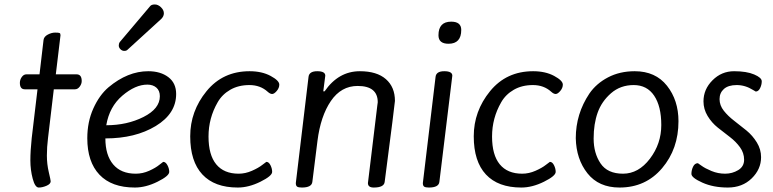

<svg xmlns="http://www.w3.org/2000/svg" viewBox="-20 -826 3463 860"><path d="M98 -493H157L175 -647Q177 -662 194 -671Q211 -680 227 -680Q243 -680 247 -678Q251 -676 251 -668L230 -493H323Q346 -493 346 -463Q346 -450 337 -438Q328 -426 316 -426H221L195 -207Q190 -167 190 -129Q190 -91 198.5 -55Q207 -19 207 -14Q207 -2 188.5 6Q170 14 153.5 14Q137 14 126.5 -25.5Q116 -65 116 -107.5Q116 -150 122 -207L148 -426H91Q69 -426 69 -455Q69 -469 77.5 -481Q86 -493 98 -493Z M696 -395Q696 -420 680.5 -433.5Q665 -447 640 -447Q586 -447 528 -397.5Q470 -348 456 -265Q549 -265 622.5 -302Q696 -339 696 -395ZM371 -207Q371 -280 398 -340Q425 -400 466 -435Q552 -507 644 -507Q699 -507 734 -480.5Q769 -454 769 -405Q769 -317 677.5 -261.5Q586 -206 452 -206Q452 -131 487 -89.5Q522 -48 588 -48Q619 -48 648 -61Q677 -74 694 -88L711 -101Q722 -101 730 -86Q738 -71 738 -56Q738 -38 685.5 -12Q633 14 584 14Q480 14 425.5 -43.5Q371 -101 371 -207ZM653 -799Q659 -806 673.5 -806Q688 -806 701 -793.5Q714 -781 714 -766.5Q714 -752 701 -740L551 -603Q546 -598 536.5 -598Q527 -598 519.5 -605.5Q512 -613 512 -622Q512 -631 516 -637Z M1098 -507Q1153 -507 1192 -486Q1231 -465 1231 -447Q1231 -432 1219.5 -418.5Q1208 -405 1199 -405Q1190 -405 1179 -415Q1146 -445 1097 -445Q1048 -445 1011.5 -424Q975 -403 955 -368Q914 -297 914 -214.5Q914 -132 948.5 -90Q983 -48 1049 -48Q1079 -48 1108.5 -61Q1138 -74 1155 -87.5Q1172 -101 1173 -101Q1184 -101 1191.5 -86Q1199 -71 1199 -56Q1199 -38 1146.5 -12Q1094 14 1045 14Q941 14 886.5 -44.5Q832 -103 832 -215.5Q832 -328 905 -417.5Q978 -507 1098 -507Z M1670 -353 1672 -368Q1672 -441 1582 -441Q1508 -441 1462 -373.5Q1416 -306 1402 -195L1379 -11Q1376 14 1332 14Q1317 14 1311 10Q1305 6 1305 -6L1362 -482Q1365 -507 1401 -507Q1437 -507 1437 -487L1428 -417H1434Q1496 -507 1592 -507Q1668 -507 1708.5 -471.5Q1749 -436 1749 -374Q1749 -365 1703 -11Q1700 14 1654 14Q1628 14 1628 -6Z M1901 14Q1886 14 1880 10Q1874 6 1874 -6L1931 -482Q1934 -507 1970 -507Q2006 -507 2006 -487L1948 -11Q1945 14 1901 14ZM2046 -692Q2046 -630 1989 -630Q1944 -630 1944 -668Q1944 -729 2001 -729Q2046 -729 2046 -692Z M2368 -507Q2423 -507 2462 -486Q2501 -465 2501 -447Q2501 -432 2489.5 -418.5Q2478 -405 2469 -405Q2460 -405 2449 -415Q2416 -445 2367 -445Q2318 -445 2281.5 -424Q2245 -403 2225 -368Q2184 -297 2184 -214.5Q2184 -132 2218.5 -90Q2253 -48 2319 -48Q2349 -48 2378.5 -61Q2408 -74 2425 -87.5Q2442 -101 2443 -101Q2454 -101 2461.5 -86Q2469 -71 2469 -56Q2469 -38 2416.5 -12Q2364 14 2315 14Q2211 14 2156.5 -44.5Q2102 -103 2102 -215.5Q2102 -328 2175 -417.5Q2248 -507 2368 -507Z M2823 -507Q2916 -507 2967.5 -442Q3019 -377 3019 -283Q3019 -159 2945.5 -72.5Q2872 14 2755 14Q2662 14 2611.5 -49.5Q2561 -113 2559 -207Q2559 -316 2620 -407Q2651 -452 2703.5 -479.5Q2756 -507 2823 -507ZM2717 -408.5Q2675 -372 2657 -321.5Q2639 -271 2639 -205.5Q2639 -140 2670 -94Q2701 -48 2770.5 -48Q2840 -48 2891 -115Q2942 -182 2942 -266Q2942 -350 2910 -397.5Q2878 -445 2818.5 -445Q2759 -445 2717 -408.5Z M3106 -95Q3107 -95 3122.5 -83.5Q3138 -72 3167 -60Q3196 -48 3228 -48Q3260 -48 3286.5 -64Q3313 -80 3313 -110.5Q3313 -141 3294.5 -166.5Q3276 -192 3249 -212.5Q3222 -233 3195 -254.5Q3168 -276 3149.5 -306.5Q3131 -337 3131 -372Q3131 -426 3171.5 -466.5Q3212 -507 3268 -507Q3324 -507 3358 -492.5Q3392 -478 3392 -462Q3392 -446 3384.5 -431Q3377 -416 3365 -416Q3364 -416 3353 -423Q3318 -445 3280 -445Q3242 -445 3222.5 -427.5Q3203 -410 3203 -382Q3203 -354 3222 -330Q3241 -306 3268.5 -285Q3296 -264 3323.5 -241.5Q3351 -219 3370 -188Q3389 -157 3389 -122Q3389 -68 3347 -27Q3305 14 3240 14Q3175 14 3126 -8Q3077 -30 3077 -47Q3077 -64 3084.5 -79.5Q3092 -95 3106 -95Z"/></svg>

Font: Kite One
Style: Regular
Weight: 400
Designer: Eduardo Rodriguez Tunni
Foundry: Eduardo Rodriguez Tunni
Version: Version 1.001